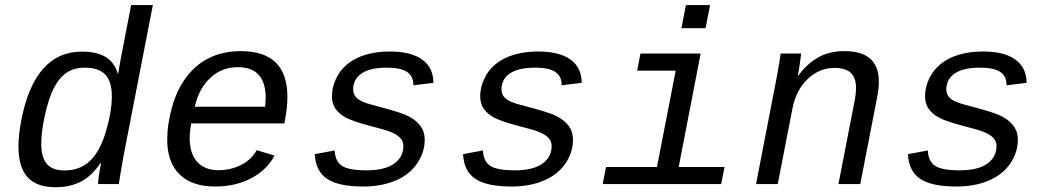

<svg xmlns="http://www.w3.org/2000/svg" viewBox="-20 -745 4241 777"><path d="M386.2 -85Q352.5 -33.7 308.3 -10.5Q264.2 12.7 205.1 12.7Q127.9 12.7 91.3 -28.1Q54.7 -68.8 54.7 -151.9Q54.7 -199.2 66.4 -259.8Q120.6 -536.1 311.5 -536.1Q370.6 -536.1 406.5 -515.1Q442.4 -494.1 457 -446.3H458L468.3 -504.9L510.7 -724.6H598.6L479 -108.9Q463.4 -21.5 460.9 0H377V-2Q377 -22.9 388.7 -85ZM147 -164.6Q147 -107.4 169.7 -81.3Q192.4 -55.2 241.2 -55.2Q303.2 -55.2 344 -93.8Q384.8 -132.3 408.7 -213.1Q432.6 -293.9 432.6 -355.5Q432.6 -414.6 406.2 -442.9Q379.9 -471.2 323.2 -471.2Q280.8 -471.2 250.5 -451.4Q220.2 -431.6 198.5 -389.6Q176.8 -347.7 161.9 -279.8Q147 -211.9 147 -164.6Z M753.9 -245.6Q747.6 -211.9 747.6 -186.5Q747.6 -123.5 778.1 -89.8Q808.6 -56.2 863.8 -56.2Q913.6 -56.2 955.8 -77.6Q998 -99.1 1018.6 -137.2L1091.3 -115.2Q1057.6 -54.7 994.4 -22.5Q931.2 9.8 851.1 9.8Q756.3 9.8 706.5 -39.3Q656.7 -88.4 656.7 -180.7Q656.7 -241.2 676.3 -311.8Q695.8 -382.3 734.9 -433.8Q773.9 -485.4 829.1 -511.7Q884.3 -538.1 954.6 -538.1Q1143.1 -538.1 1143.1 -353Q1143.1 -308.6 1132.8 -257.3L1130.9 -245.6ZM942.9 -473.1Q877.9 -473.1 831.8 -430.7Q785.6 -388.2 768.1 -313H1053.2L1055.2 -348.1Q1055.2 -473.1 942.9 -473.1Z M1450.2 9.8Q1350.1 9.8 1303.7 -21.2Q1257.3 -52.2 1253.9 -121.1L1334.5 -136.2Q1335.9 -93.3 1363 -74.5Q1390.1 -55.7 1462.9 -55.7Q1537.1 -55.7 1574.7 -82.5Q1612.3 -109.4 1612.3 -153.8Q1612.3 -177.7 1592 -193.8Q1571.8 -210 1525.4 -222.7L1468.8 -237.8Q1404.3 -255.4 1378.2 -269.8Q1352.1 -284.2 1337.6 -304.9Q1323.2 -325.7 1323.2 -355.5Q1323.2 -390.6 1339.4 -425.8Q1355.5 -460.9 1386 -485.8Q1416.5 -510.7 1460.4 -523.7Q1504.4 -536.6 1557.6 -536.6Q1643.6 -536.6 1688.7 -503.9Q1733.9 -471.2 1733.9 -409.7L1652.8 -399.9V-402.3Q1652.8 -436.5 1627.4 -453.9Q1602.1 -471.2 1544.9 -471.2Q1477.5 -471.2 1443.4 -447.8Q1409.2 -424.3 1409.2 -382.8Q1409.2 -360.4 1426.5 -345.9Q1443.8 -331.5 1485.8 -320.8Q1593.8 -292.5 1622.1 -279.8Q1650.4 -267.1 1667.5 -250.7Q1684.6 -234.4 1691.7 -217.3Q1698.7 -200.2 1698.7 -178.7Q1698.7 -128.4 1668 -83.3Q1637.2 -38.1 1580.6 -14.2Q1523.9 9.8 1450.2 9.8Z M2050.3 9.8Q1950.2 9.8 1903.8 -21.2Q1857.4 -52.2 1854 -121.1L1934.6 -136.2Q1936 -93.3 1963.1 -74.5Q1990.2 -55.7 2063 -55.7Q2137.2 -55.7 2174.8 -82.5Q2212.4 -109.4 2212.4 -153.8Q2212.4 -177.7 2192.1 -193.8Q2171.9 -210 2125.5 -222.7L2068.8 -237.8Q2004.4 -255.4 1978.3 -269.8Q1952.1 -284.2 1937.7 -304.9Q1923.3 -325.7 1923.3 -355.5Q1923.3 -390.6 1939.5 -425.8Q1955.6 -460.9 1986.1 -485.8Q2016.6 -510.7 2060.5 -523.7Q2104.5 -536.6 2157.7 -536.6Q2243.7 -536.6 2288.8 -503.9Q2334 -471.2 2334 -409.7L2252.9 -399.9V-402.3Q2252.9 -436.5 2227.5 -453.9Q2202.1 -471.2 2145 -471.2Q2077.6 -471.2 2043.5 -447.8Q2009.3 -424.3 2009.3 -382.8Q2009.3 -360.4 2026.6 -345.9Q2043.9 -331.5 2085.9 -320.8Q2193.8 -292.5 2222.2 -279.8Q2250.5 -267.1 2267.6 -250.7Q2284.7 -234.4 2291.7 -217.3Q2298.8 -200.2 2298.8 -178.7Q2298.8 -128.4 2268.1 -83.3Q2237.3 -38.1 2180.7 -14.2Q2124 9.8 2050.3 9.8Z M2726.6 -69.3H2912.1L2898.4 0H2418.9L2432.6 -69.3H2638.7L2714.4 -459H2558.6L2571.8 -528.3H2815.4ZM2737.8 -630.9 2755.9 -724.6H2853.5L2835.4 -630.9Z M3373 0 3439 -339.4Q3444.3 -367.7 3444.3 -387.2Q3444.3 -430.2 3423.1 -450.2Q3401.9 -470.2 3356.9 -470.2Q3296.4 -470.2 3249.3 -426Q3202.1 -381.8 3187 -306.2L3127.4 0H3039.6L3120.1 -415.5Q3123.5 -432.1 3126.7 -450.4Q3129.9 -468.8 3132.6 -485.1Q3135.3 -501.5 3137.2 -513.2Q3139.2 -524.9 3139.2 -528.3H3222.2Q3222.2 -525.4 3218 -495.4Q3213.9 -465.3 3208.5 -438H3210Q3243.2 -484.4 3288.6 -511.2Q3334 -538.1 3398.4 -538.1Q3536.6 -538.1 3536.6 -414.1Q3536.6 -386.2 3529.8 -352.1L3461.4 0Z M3850.6 9.8Q3750.5 9.8 3704.1 -21.2Q3657.7 -52.2 3654.3 -121.1L3734.9 -136.2Q3736.3 -93.3 3763.4 -74.5Q3790.5 -55.7 3863.3 -55.7Q3937.5 -55.7 3975.1 -82.5Q4012.7 -109.4 4012.7 -153.8Q4012.7 -177.7 3992.4 -193.8Q3972.2 -210 3925.8 -222.7L3869.1 -237.8Q3804.7 -255.4 3778.6 -269.8Q3752.4 -284.2 3738 -304.9Q3723.6 -325.7 3723.6 -355.5Q3723.6 -390.6 3739.7 -425.8Q3755.9 -460.9 3786.4 -485.8Q3816.9 -510.7 3860.8 -523.7Q3904.8 -536.6 3958 -536.6Q4043.9 -536.6 4089.1 -503.9Q4134.3 -471.2 4134.3 -409.7L4053.2 -399.9V-402.3Q4053.2 -436.5 4027.8 -453.9Q4002.4 -471.2 3945.3 -471.2Q3877.9 -471.2 3843.8 -447.8Q3809.6 -424.3 3809.6 -382.8Q3809.6 -360.4 3826.9 -345.9Q3844.2 -331.5 3886.2 -320.8Q3994.1 -292.5 4022.5 -279.8Q4050.8 -267.1 4067.9 -250.7Q4085 -234.4 4092 -217.3Q4099.1 -200.2 4099.1 -178.7Q4099.1 -128.4 4068.4 -83.3Q4037.6 -38.1 3981 -14.2Q3924.3 9.8 3850.6 9.8Z"/></svg>

Font: Liberation Mono
Style: Italic
Weight: 400
Italic angle: -12°
Monospace: yes
Designer: Steve Matteson
Foundry: Ascender Corporation
Version: Version 2.1.5